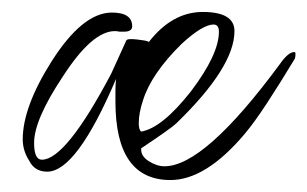

<svg xmlns="http://www.w3.org/2000/svg" viewBox="-20 -248 514 321"><path d="M265 53Q173 53 173 -78Q173 -87 173 -96.5Q173 -106 174 -116Q108 39 59 39Q38 39 29 21Q18 4 18 -15Q18 -69 66 -145Q118 -227 167 -227Q201 -227 201 -204Q201 -195 187 -195H180Q176 -196 172 -196Q134 -196 85 -120Q37 -48 37 -9Q37 19 50 19Q90 19 166 -125L191 -180Q192 -184 209 -182Q215 -181 220 -180.5Q225 -180 229 -178Q268 -228 319 -228Q372 -228 372 -196Q372 -136 275 -42Q267 -34 216 0V2Q216 13 228 21Q242 30 255 30Q322 30 448 -141Q462 -161 472 -161Q474 -161 474 -158Q474 -153 473 -150Q447 -107 426 -75Q405 -43 389 -24Q324 53 265 53ZM216 -28Q251 -34 299 -95Q346 -157 346 -195Q346 -207 337 -207Q319 -207 284 -175Q233 -125 219 -80Q212 -59 212 -42Q212 -31 216 -28Z"/></svg>

Font: Ole
Style: Regular
Weight: 400
Designer: Robert E. Leuschke
Foundry: Robert E. Leuschke
Version: Version 1.010; ttfautohint (v1.8.3)